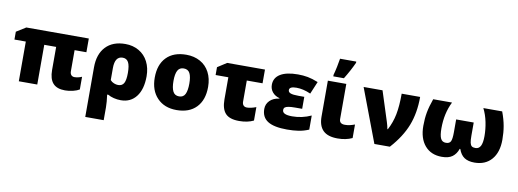

<svg xmlns="http://www.w3.org/2000/svg" viewBox="-74 -1256 5282 1957"><g transform="rotate(10 2567.0 -277.5)"><path d="M680.2 -140.1Q696.8 -140.1 718 -144.8Q739.3 -149.4 755.9 -157.2V-25.9Q731 -10.3 689.7 -0.2Q648.4 9.8 607.9 9.8Q523.4 9.8 483.2 -34.9Q442.9 -79.6 442.9 -171.9V-411.1H319.8V0H128.9V-411.1H11.2V-492.2L108.9 -553.2H755.9V-411.1H633.8V-192.9Q633.8 -168 646 -154.1Q658.2 -140.1 680.2 -140.1Z M1402.8 -275.9Q1402.8 -141.6 1344.7 -65.9Q1286.6 9.8 1185.1 9.8Q1147.9 9.8 1112.3 1Q1076.7 -7.8 1051.8 -22.9H1039.1Q1049.8 54.2 1049.8 106.9V240.2H858.9V-272.9Q858.9 -409.7 931.2 -486.3Q1003.4 -563 1133.8 -563Q1212.4 -563 1274.2 -527.3Q1335.9 -491.7 1369.4 -426.3Q1402.8 -360.8 1402.8 -275.9ZM1130.9 -420.9Q1049.8 -420.9 1049.8 -298.8V-174.8Q1064.9 -156.7 1087.9 -147.5Q1110.8 -138.2 1131.8 -138.2Q1173.3 -138.2 1191.2 -170.4Q1209 -202.6 1209 -275.9Q1209 -352.5 1190.2 -386.7Q1171.4 -420.9 1130.9 -420.9Z M2039.1 -277.8Q2039.1 -142.1 1966.1 -66.2Q1893.1 9.8 1761.7 9.8Q1635.7 9.8 1561.3 -67.9Q1486.8 -145.5 1486.8 -277.8Q1486.8 -413.1 1559.8 -488Q1632.8 -563 1764.6 -563Q1846.2 -563 1908.7 -528.3Q1971.2 -493.7 2005.1 -429Q2039.1 -364.3 2039.1 -277.8ZM1680.7 -277.8Q1680.7 -206.5 1699.7 -169.2Q1718.8 -131.8 1763.7 -131.8Q1808.1 -131.8 1826.4 -169.2Q1844.7 -206.5 1844.7 -277.8Q1844.7 -348.6 1826.2 -384.8Q1807.6 -420.9 1762.7 -420.9Q1718.8 -420.9 1699.7 -385Q1680.7 -349.1 1680.7 -277.8Z M2416 -411.1V-192.9Q2416 -167.5 2428.7 -153.8Q2441.4 -140.1 2464.8 -140.1Q2503.4 -140.1 2559.1 -161.1V-22Q2496.6 8.8 2410.2 8.8Q2310.5 8.8 2267.8 -37.4Q2225.1 -83.5 2225.1 -182.1V-411.1H2093.3V-492.2L2188 -553.2H2579.1V-411.1Z M3022 -349.1V-225.1H2949.7Q2905.8 -225.1 2880.9 -220.7Q2856 -216.3 2844.5 -207.3Q2833 -198.2 2833 -179.2Q2833 -131.8 2934.1 -131.8Q3036.1 -131.8 3129.9 -174.8V-28.8Q3076.7 -6.3 3023.9 1.7Q2971.2 9.8 2905.8 9.8Q2770.5 9.8 2706.1 -30.8Q2641.6 -71.3 2641.6 -157.2Q2641.6 -208 2677.5 -243.7Q2713.4 -279.3 2774.9 -287.1V-292Q2729 -304.2 2701.9 -336.4Q2674.8 -368.7 2674.8 -413.1Q2674.8 -485.4 2737.8 -524.2Q2800.8 -563 2919.9 -563Q2974.1 -563 3021.7 -554.2Q3069.3 -545.4 3129.9 -521L3075.7 -392.1Q2998.5 -426.8 2927.7 -426.8Q2855 -426.8 2855 -390.1Q2855 -368.2 2879.9 -358.6Q2904.8 -349.1 2961.9 -349.1Z M3420.9 -553.2V-189.9Q3420.9 -140.1 3478 -140.1Q3504.9 -140.1 3527.8 -145.3Q3550.8 -150.4 3580.1 -161.1V-21Q3515.1 9.8 3429.2 9.8Q3326.7 9.8 3278.3 -38.3Q3230 -86.4 3230 -181.2V-553.2ZM3276.9 -622.1Q3286.6 -655.3 3297.9 -709.7Q3309.1 -764.2 3313.5 -794.9H3481.4V-782.2Q3441.4 -694.3 3386.7 -606H3276.9Z M3600.1 -553.2H3795.9L3896 -241.2Q3907.2 -206.5 3913.1 -171.9H3918Q3959.5 -249.5 3976.8 -336.9Q3994.1 -424.3 3994.1 -553.2H4185.1Q4185.1 -387.2 4134.5 -257.1Q4084 -127 3969.2 0H3809.1Z M4845.2 9.8Q4779.8 9.8 4740.2 -16.6Q4700.7 -43 4680.2 -102.1H4674.3Q4655.8 -47.9 4616.7 -19Q4577.6 9.8 4508.3 9.8Q4395.5 9.8 4331.8 -64.7Q4268.1 -139.2 4268.1 -269Q4268.1 -345.2 4279.8 -408.9Q4291.5 -472.7 4320.3 -553.2H4515.1Q4454.1 -431.2 4454.1 -276.9Q4454.1 -203.1 4470 -170.7Q4485.8 -138.2 4524.4 -138.2Q4561.5 -138.2 4574 -163.6Q4586.4 -189 4586.4 -256.8V-391.1H4768.1V-256.8Q4768.1 -207.5 4773.4 -183.1Q4778.8 -158.7 4791.3 -148.4Q4803.7 -138.2 4830.1 -138.2Q4865.7 -138.2 4883.1 -171.1Q4900.4 -204.1 4900.4 -273.9Q4900.4 -344.2 4885.7 -417Q4871.1 -489.7 4839.4 -553.2H5034.2Q5063 -476.6 5074.7 -409.9Q5086.4 -343.3 5086.4 -269Q5086.4 -138.2 5022.2 -64.2Q4958 9.8 4845.2 9.8Z"/></g></svg>

Font: OpenSansExtrabold
Style: Regular
Weight: 800
Foundry: Ascender Corporation
Version: Version 1.10